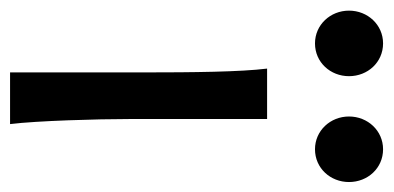

<svg xmlns="http://www.w3.org/2000/svg" viewBox="-242 -548 763 372"><g transform="rotate(90 139.0 -361.5)"><path d="M183.1 -498H85.4C91.8 -446.8 92.8 -354 92.8 -258.8V0H192.9C186.5 -52.2 183.1 -168.9 183.1 -231.9ZM178.2 -656.7C178.2 -620.6 205.6 -590.8 241.7 -590.8C278.3 -590.8 305.2 -620.6 305.2 -656.7C305.2 -692.9 278.3 -722.7 241.7 -722.7C205.6 -722.7 178.2 -692.9 178.2 -656.7ZM-26.9 -656.7C-26.9 -620.6 0.5 -590.8 36.6 -590.8C73.2 -590.8 100.1 -620.6 100.1 -656.7C100.1 -692.9 73.2 -722.7 36.6 -722.7C0.5 -722.7 -26.9 -692.9 -26.9 -656.7Z"/></g></svg>

Font: Andika
Style: Regular
Weight: 400
Designer: Victor Gaultney, Annie Olsen, Julie Remington, Don Collingsworth, Eric Hays
Foundry: SIL International
Version: Version 1.000